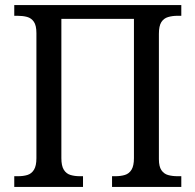

<svg xmlns="http://www.w3.org/2000/svg" viewBox="-20 -734 767 754"><path d="M36 0V-42H51Q72 -42 88 -47Q104 -52 113.5 -67.5Q123 -83 123 -113V-604Q123 -634 113 -648.5Q103 -663 86.5 -667.5Q70 -672 49 -672H36V-714H692V-672H677Q657 -672 640 -667Q623 -662 613.5 -647Q604 -632 604 -601V-109Q604 -80 614 -65.5Q624 -51 640.5 -46.5Q657 -42 677 -42H692V0H420V-42H433Q454 -42 470.5 -47Q487 -52 496.5 -67.5Q506 -83 506 -113V-660H221V-113Q221 -83 230.5 -67.5Q240 -52 256.5 -47Q273 -42 293 -42H306V0Z"/></svg>

Font: Noto Serif SemiCondensed
Style: Regular
Weight: 400
Width: 4
Designer: Monotype Design Team
Foundry: Monotype Imaging Inc.
Version: Version 2.013